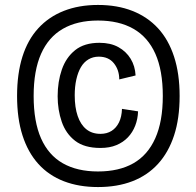

<svg xmlns="http://www.w3.org/2000/svg" viewBox="-20 -687 794 776"><path d="M376 69Q299 69 238 45.5Q177 22 135 -24.5Q93 -71 71 -139.5Q49 -208 49 -299Q49 -389 70.5 -457.5Q92 -526 134.5 -572.5Q177 -619 238 -643Q299 -667 376 -667Q454 -667 515 -643Q576 -619 618.5 -573Q661 -527 683.5 -458Q706 -389 706 -299Q706 -208 683.5 -139.5Q661 -71 618.5 -24.5Q576 22 515 45.5Q454 69 376 69ZM376 6Q461 6 519 -27Q577 -60 607.5 -128Q638 -196 638 -299Q638 -402 608 -469.5Q578 -537 519.5 -570.5Q461 -604 376 -604Q292 -604 234 -570.5Q176 -537 146 -469.5Q116 -402 116 -299Q116 -195 146 -127.5Q176 -60 234 -27Q292 6 376 6ZM386 -89Q321 -89 283.5 -118Q246 -147 229.5 -195Q213 -243 213 -298Q213 -357 230 -406Q247 -455 284 -484.5Q321 -514 382 -514Q427 -514 458.5 -496.5Q490 -479 508 -449.5Q526 -420 528 -382L462 -366Q462 -404 440.5 -431Q419 -458 379 -458Q356 -458 337.5 -447Q319 -436 307 -415.5Q295 -395 288.5 -366Q282 -337 282 -302Q282 -253 294 -218Q306 -183 329 -164.5Q352 -146 386 -146Q412 -146 431 -158Q450 -170 461 -192.5Q472 -215 473 -247L538 -237Q537 -206 526.5 -179Q516 -152 497 -132Q478 -112 450.5 -100.5Q423 -89 386 -89Z"/></svg>

Font: Bricolage Grotesque SemiCondensed Light
Style: Regular
Weight: 300
Width: 4
Designer: Mathieu Triay
Foundry: Atelier Triay
Version: Version 1.000;gftools[0.9.30]